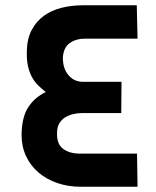

<svg xmlns="http://www.w3.org/2000/svg" viewBox="-20 -710 593 730"><path d="M503 0H286Q239 0 198 -14Q157 -28 126.5 -54Q96 -80 79 -116.5Q62 -153 62 -198Q63 -265 87.5 -302.5Q112 -340 154 -360Q139 -372 125.5 -385Q112 -398 102 -416Q92 -434 86.5 -458Q81 -482 82 -516Q83 -563 100.5 -596Q118 -629 147 -650Q176 -671 214.5 -680.5Q253 -690 296 -690H500L503 -563H301Q269 -563 245 -546Q221 -529 219 -490Q219 -449 240.5 -424Q262 -399 295 -399H442L441 -280H291Q274 -280 257.5 -276Q241 -272 227.5 -263.5Q214 -255 205.5 -241Q197 -227 197 -206Q195 -163 219.5 -144.5Q244 -126 283 -126H501Z"/></svg>

Font: Panefresco 999wt
Style: Regular
Weight: 900
Version: Version 1.001